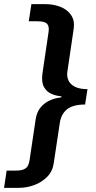

<svg xmlns="http://www.w3.org/2000/svg" viewBox="-64 -743 464 924"><path d="M-44.5 161 -32 78H11.5Q38.5 78 52.2 71.2Q66 64.5 71.2 52.8Q76.5 41 78.5 26.5L108 -171.5Q114 -206.5 133.2 -228.2Q152.5 -250 177.2 -260.5Q202 -271 226 -273.5Q231.5 -274.5 232.2 -277Q233 -279.5 227 -280Q204.5 -282 182.5 -291.8Q160.5 -301.5 147.8 -324Q135 -346.5 140 -387.5L169.5 -587.5Q174 -615.5 163 -628Q152 -640.5 116.5 -640.5H74.5L87 -723H156Q194.5 -723 227.5 -709.8Q260.5 -696.5 278.5 -669.8Q296.5 -643 290.5 -603.5L260.5 -400Q256.5 -376.5 265 -357Q273.5 -337.5 296 -325.8Q318.5 -314 357 -314L345.5 -240Q287.5 -240 258.5 -216.8Q229.5 -193.5 223.5 -149.5L194.5 43Q189 82 162.8 108.2Q136.5 134.5 100.2 147.8Q64 161 27.5 161Z"/></svg>

Font: Public Sans Thin
Style: Bold Italic
Weight: 700
Italic angle: -8°
Version: Version 2.001